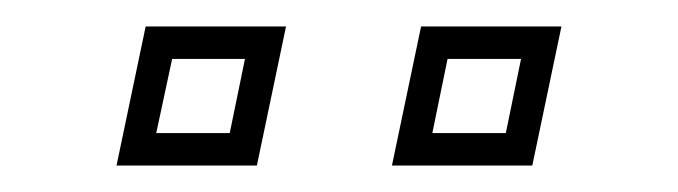

<svg xmlns="http://www.w3.org/2000/svg" viewBox="-20 -691 512 145"><path d="M276 -566 298 -671H404L382 -566ZM68 -566 90 -671H196L174 -566ZM98 -590.5H153.5L165 -646.5H110ZM306.5 -590.5H362L373.5 -646.5H318Z"/></svg>

Font: Tourney Expanded Light
Style: Italic
Weight: 300
Width: 7
Italic angle: -12°
Designer: Tyler Finck
Foundry: Etcetera Type Co
Version: Version 1.010; ttfautohint (v1.8.3)